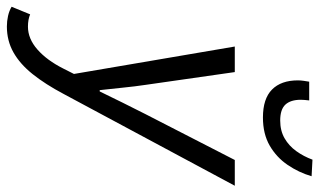

<svg xmlns="http://www.w3.org/2000/svg" viewBox="-276 -550 973 586"><g transform="rotate(90 211.0 -256.5)"><path d="M-1.7 209.5Q-18 209.5 -33.7 206Q-49.4 202.5 -61.9 195.1L-38.7 138.5Q-22.9 145.2 -1.2 145.2Q35.7 145.2 68.7 116.2Q101.7 87.1 126.7 37.4L143.2 4.8L59.5 -486.1H137.5L176.5 -213.8Q181.4 -181.3 185.1 -143.9Q188.8 -106.5 192.6 -73.8H196.6Q213.1 -107.7 231.1 -144.3Q249.2 -180.9 266 -213.8L405.8 -486.1H484.4L204.2 36.4Q174.7 92.1 143.8 130.8Q112.9 169.5 77.3 189.5Q41.8 209.5 -1.7 209.5ZM276.1 -572Q218.8 -572 190.8 -599.7Q162.8 -627.4 162.8 -678.8Q162.8 -686.3 164.1 -695.9Q165.5 -705.4 166.8 -713.2H224Q223 -704.4 222.5 -698.4Q222 -692.5 222 -687.5Q222 -656.7 236.6 -640.7Q251.3 -624.7 285.4 -624.7Q316.4 -624.7 339.5 -638Q362.6 -651.3 378.7 -673.7Q394.8 -696 404.8 -723.2L455.4 -720.5Q444 -681.4 420.9 -647.5Q397.9 -613.6 362.2 -592.8Q326.4 -572 276.1 -572Z"/></g></svg>

Font: Source Sans 3
Style: Italic
Weight: 200
Italic angle: -11°
Designer: Paul D. Hunt
Foundry: Adobe
Version: Version 3.046;hotconv 1.0.118;makeotfexe 2.5.65603